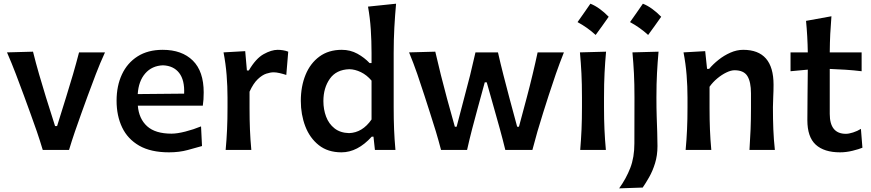

<svg xmlns="http://www.w3.org/2000/svg" viewBox="-20 -827 4805 1059"><path d="M215.8 0Q200.7 -50.8 182.9 -102.8Q165 -154.8 147 -203.6L112.3 -298.8Q90.3 -358.4 67.4 -418.7Q44.4 -479 18.6 -538.1L162.1 -542Q177.7 -479 195.8 -416.7Q213.9 -354.5 233.4 -291L283.7 -131.8H294.9L344.7 -291.5Q364.7 -355.5 382.6 -416.7Q400.4 -478 416 -538.1H559.1Q531.7 -478.5 508.5 -417.7Q485.4 -356.9 463.4 -297.4L428.7 -201.7Q410.2 -150.4 393.1 -100.6Q376 -50.8 360.8 0Z M912.1 13.2Q812 13.2 748 -23.4Q684.1 -60.1 653.6 -124.3Q623 -188.5 623 -271.5Q623 -353.5 652.6 -416.7Q682.1 -480 739 -516.1Q795.9 -552.2 877.4 -552.2Q983.4 -552.2 1043.5 -492.9Q1103.5 -433.6 1103.5 -317.4Q1103.5 -295.9 1102.3 -278.6Q1101.1 -261.2 1098.6 -244.1H740.2Q746.1 -171.9 791.3 -130.9Q836.4 -89.8 926.3 -89.8Q957 -89.8 1002.2 -101.3Q1047.4 -112.8 1088.9 -129.9L1094.2 -21.5Q1061.5 -12.2 1015.1 0.5Q968.8 13.2 912.1 13.2ZM995.6 -310.5Q999 -384.8 968.3 -424.6Q937.5 -464.4 878.9 -466.8Q817.9 -464.4 781 -421.9Q744.1 -379.4 739.7 -308.1Z M1224.6 0Q1230 -58.6 1232.4 -113.5Q1234.9 -168.5 1234.9 -235.4V-289.1Q1234.9 -349.6 1230 -412.4Q1225.1 -475.1 1212.9 -538.1L1332.5 -544.9L1341.8 -438.5H1352.5Q1391.1 -504.4 1434.1 -528.3Q1477.1 -552.2 1511.7 -552.2Q1525.4 -552.2 1540.8 -549.8Q1556.2 -547.4 1569.8 -542L1559.1 -413.6Q1541.5 -419.4 1522.5 -423.8Q1503.4 -428.2 1489.3 -428.2Q1471.7 -428.2 1448.7 -420.7Q1425.8 -413.1 1401.6 -390.1Q1377.4 -367.2 1356.4 -321.3V-229.5Q1356.4 -167 1358.6 -112.8Q1360.8 -58.6 1366.2 0Z M1863.3 13.2Q1788.1 13.2 1738.3 -26.4Q1688.5 -65.9 1663.8 -130.6Q1639.2 -195.3 1639.2 -270.5Q1639.2 -350.6 1665.3 -414.3Q1691.4 -478 1741.9 -515.1Q1792.5 -552.2 1865.2 -552.2Q1912.1 -552.2 1951.2 -530.8Q1990.2 -509.3 2018.6 -479H2029.3V-534.2Q2029.3 -601.1 2025.1 -664.6Q2021 -728 2009.8 -790.5L2164.6 -806.6Q2158.7 -741.7 2155 -674.3Q2151.4 -606.9 2151.4 -534.2V-235.4Q2151.4 -168.5 2153.6 -113.5Q2155.8 -58.6 2161.1 0H2047.9L2040 -73.2H2030.3Q1952.1 13.2 1863.3 13.2ZM1905.3 -92.8Q1979 -95.2 2029.3 -168V-382.3Q2003.4 -413.1 1970.7 -429Q1938 -444.8 1906.7 -445.3Q1834.5 -442.9 1799.1 -392.3Q1763.7 -341.8 1763.7 -269.5Q1763.7 -223.6 1778.6 -183.8Q1793.5 -144 1825 -119.1Q1856.4 -94.2 1905.3 -92.8Z M2412.6 0Q2399.4 -50.8 2384 -102.1Q2368.7 -153.3 2351.6 -205.1L2320.8 -300.8Q2301.8 -360.4 2281.5 -418.9Q2261.2 -477.5 2236.3 -538.1L2380.9 -542Q2395 -480.5 2411.9 -412.8Q2428.7 -345.2 2445.8 -282.7L2488.8 -127.9H2498.5L2540 -286.1Q2557.1 -348.6 2572.8 -411.6Q2588.4 -474.6 2602.5 -538.1H2726.6Q2740.2 -477.5 2756.6 -413.6Q2772.9 -349.6 2789.6 -287.1L2832.5 -127.9H2842.3L2885.7 -290Q2901.9 -350.6 2917.7 -416.7Q2933.6 -482.9 2945.3 -538.1H3090.3Q3066.4 -478 3045.9 -419.2Q3025.4 -360.4 3006.3 -300.8L2976.1 -206.1Q2959.5 -153.8 2944.3 -101.6Q2929.2 -49.3 2916.5 0H2767.1Q2753.4 -56.6 2736.8 -116.7Q2720.2 -176.8 2704.6 -231.4L2664.6 -373H2653.8L2614.7 -230Q2599.6 -175.3 2584.2 -116Q2568.8 -56.6 2556.2 0Z M3236.4 -806.6Q3262.2 -796.4 3287.4 -778.1Q3312.6 -759.9 3337.3 -734.6Q3320.2 -709.9 3302.2 -684.9Q3284.2 -660 3265.4 -634.2Q3220.3 -675.5 3165.5 -705.1Q3183.7 -730.9 3201.2 -755.8Q3218.6 -780.8 3236.4 -806.6ZM3180.2 0Q3185.1 -58.6 3187.5 -113.5Q3189.9 -168.5 3189.9 -235.4V-289.1Q3189.9 -364.7 3187 -422.1Q3184.1 -479.5 3178.7 -538.1L3322.8 -542Q3317.4 -482.4 3314.5 -424.3Q3311.5 -366.2 3311.5 -289.1V-235.4Q3311.5 -168.5 3314 -113.5Q3316.4 -58.6 3321.8 0Z M3525.9 -806.6Q3551.7 -796.4 3576.9 -778.1Q3602.2 -759.9 3626.9 -734.6Q3609.7 -709.9 3591.7 -684.9Q3573.7 -660 3554.9 -634.2Q3509.8 -675.5 3455 -705.1Q3473.3 -730.9 3490.7 -755.8Q3508.2 -780.8 3525.9 -806.6ZM3395 211.9Q3434.1 157.2 3456.5 99.1Q3479 41 3479 -36.1L3479.5 -289.1Q3479.5 -364.7 3476.6 -422.1Q3473.6 -479.5 3468.3 -538.1L3612.3 -542Q3606.9 -482.4 3603.8 -424.3Q3600.6 -366.2 3600.6 -289.1Q3600.6 -229 3602.1 -182.9Q3603.5 -136.7 3605 -98.1Q3606.4 -59.6 3606.4 -21.5Q3606.4 30.3 3593 73.5Q3579.6 116.7 3560.5 150.1Q3541.5 183.6 3524.9 207.5Z M3761.7 0Q3767.1 -58.6 3769.5 -113.5Q3772 -168.5 3772 -235.4V-289.1Q3772 -349.6 3767.1 -412.4Q3762.2 -475.1 3750 -538.1L3869.6 -544.9L3879.9 -447.3H3891.6Q3912.6 -472.7 3942.9 -496.8Q3973.1 -521 4008.5 -536.6Q4043.9 -552.2 4079.1 -552.2Q4246.6 -552.2 4246.6 -359.9Q4246.6 -324.7 4244.9 -293Q4243.2 -261.2 4243.2 -235.4Q4243.2 -168.5 4245.4 -113.5Q4247.6 -58.6 4253.9 0H4113.8Q4117.7 -58.6 4119.9 -112.8Q4122.1 -167 4122.1 -229.5V-312Q4122.1 -375.5 4102.3 -407.5Q4082.5 -439.5 4031.2 -439.5Q4011.7 -439.5 3986.3 -427.2Q3960.9 -415 3936.3 -394.5Q3911.6 -374 3893.6 -348.6V-229.5Q3893.6 -167 3895.8 -112.8Q3897.9 -58.6 3903.3 0Z M4613.3 13.2Q4525.4 13.2 4479.2 -29.1Q4433.1 -71.3 4433.1 -164.1Q4433.1 -236.3 4434.1 -307.1Q4435.1 -377.9 4435.5 -442.9L4340.3 -434.1V-538.1H4435.5Q4434.1 -627 4425.8 -711.9L4565.9 -737.3Q4561.5 -683.6 4559.3 -638.4Q4557.1 -593.3 4556.6 -538.1H4732.4V-434.1Q4688.5 -439.5 4644 -442.4Q4599.6 -445.3 4556.6 -446.8V-198.7Q4556.6 -88.9 4645.5 -88.9Q4661.6 -88.9 4685.3 -96.4Q4709 -104 4728.5 -116.2L4736.8 -12.2Q4718.3 -4.4 4682.9 4.4Q4647.5 13.2 4613.3 13.2Z"/></svg>

Font: Pinar DS1 SemiBold
Style: Regular
Weight: 600
Designer: Amin Abedi
Version: Version 3.000